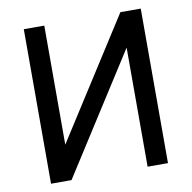

<svg xmlns="http://www.w3.org/2000/svg" viewBox="-79 -791 872 870"><g transform="rotate(-10 356.5 -355.5)"><path d="M530.8 -710.9H624.5V0H530.8V-547.9L180.7 0H86.4V-710.9H180.7V-163.1Z"/></g></svg>

Font: Mardoto
Style: Regular
Weight: 400
Designer: Christian Robertson, Vahan Hovhannisyan
Foundry: Google
Version: Version 1.000